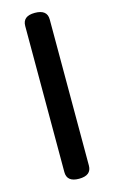

<svg xmlns="http://www.w3.org/2000/svg" viewBox="-124 -846 531 900"><g transform="rotate(-15 141.5 -396.5)"><path d="M84 -42V-751Q84 -799 143 -799Q203 -799 203 -751V-42Q203 6 143 6Q84 6 84 -42Z"/></g></svg>

Font: Gugi Cyrillic
Style: Regular
Weight: 400
Foundry: TAE System & Typefaces Co.
Version: Version 3.10 September 15, 2020